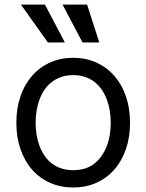

<svg xmlns="http://www.w3.org/2000/svg" viewBox="-20 -804 637 835"><path d="M51.1 -269.9Q51.1 -333.5 69.1 -385.5Q87 -437.5 119.7 -474.6Q152.3 -511.7 197.8 -532.1Q243.3 -552.6 298.3 -552.6Q353.3 -552.6 398.8 -532.1Q444.2 -511.7 476.9 -474.6Q509.6 -437.5 527.5 -385.5Q545.5 -333.5 545.5 -269.9Q545.5 -207 527.5 -155.2Q509.6 -103.3 476.9 -66.2Q444.2 -29.1 398.8 -8.9Q353.3 11.4 298.3 11.4Q243.3 11.4 197.8 -8.9Q152.3 -29.1 119.7 -66.2Q87 -103.3 69.1 -155.2Q51.1 -207 51.1 -269.9ZM134.9 -269.9Q134.9 -244.7 138.8 -219.5Q142.8 -194.2 151.1 -171.3Q159.4 -148.4 172.4 -128.7Q185.4 -109 203.5 -94.6Q221.6 -80.3 245.2 -72.1Q268.8 -63.9 298.3 -63.9Q354.4 -63.9 390.6 -92.7Q408.7 -107.2 422.1 -126.4Q435.4 -145.6 444.2 -168.3Q453.1 -191.1 457.4 -216.8Q461.6 -242.5 461.6 -269.9Q461.6 -295.5 457.7 -320.7Q453.8 -345.9 445.5 -368.8Q437.1 -391.7 424.2 -411.6Q411.2 -431.5 393.1 -446Q375 -460.6 351.4 -468.9Q327.8 -477.3 298.3 -477.3Q269.2 -477.3 245.9 -469.1Q222.7 -460.9 204.4 -446.7Q186.1 -432.5 172.9 -412.8Q159.8 -393.1 151.5 -370.2Q143.1 -347.3 139 -321.7Q134.9 -296.2 134.9 -269.9ZM358.7 -784.1 411.9 -619.3H338.8L252.1 -784.1ZM71 -784.1H175.4L262.1 -619.3H188.2Z"/></svg>

Font: Inter P
Style: Regular
Weight: 400
Designer: Rasmus Andersson
Foundry: rsms
Version: Version 3.018;git-588b23468